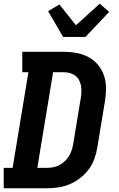

<svg xmlns="http://www.w3.org/2000/svg" viewBox="-21 -1014 641 1034"><path d="M-1 0V-110H47L132 -625H99V-735H322Q358 -735 392.5 -728.5Q427 -722 456.5 -706Q486 -690 507 -664.5Q528 -639 539 -607Q550 -575 550 -539.5Q550 -504 544 -468L503 -219Q498 -188 487 -158Q476 -128 456.5 -101.5Q437 -75 410 -54.5Q383 -34 353 -21.5Q323 -9 292 -4.5Q261 0 231 0ZM180 -110H230Q247 -110 264 -113Q281 -116 297 -124Q313 -132 326.5 -144.5Q340 -157 349.5 -172Q359 -187 364.5 -203.5Q370 -220 373 -237L414 -486Q417 -503 417.5 -520Q418 -537 415 -553Q412 -569 404.5 -583Q397 -597 384.5 -606.5Q372 -616 356 -620.5Q340 -625 323 -625H265ZM319 -815 238 -954 299 -990 388 -878 516 -994 567 -950 439 -815Z"/></svg>

Font: Iosevka Etoile Extrabold
Style: Italic
Weight: 800
Italic angle: -9°
Designer: Belleve Invis
Foundry: Belleve Invis
Version: Version 22.1.2; ttfautohint (v1.8.4)